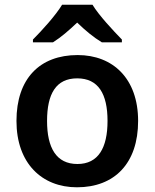

<svg xmlns="http://www.w3.org/2000/svg" viewBox="-20 -786 657 816"><path d="M373 -766H244C217 -721 158 -656 120 -618V-606H205C240 -628 272 -656 308 -690C343 -656 378 -627 413 -606H498V-618C462 -655 400 -721 373 -766ZM567 -272C567 -452 460 -552 310 -552C149 -552 50 -452 50 -272C50 -92 158 10 307 10C467 10 567 -92 567 -272ZM180 -272C180 -387 218 -453 308 -453C398 -453 437 -387 437 -272C437 -158 398 -89 309 -89C219 -89 180 -158 180 -272Z"/></svg>

Font: Noto Sans Lao SemiBold
Style: Regular
Weight: 600
Designer: Monotype Design Team
Foundry: Monotype Imaging Inc.
Version: Version 2.003